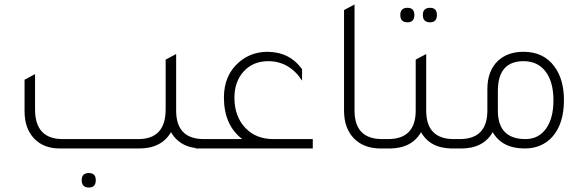

<svg xmlns="http://www.w3.org/2000/svg" viewBox="-20 -665 2621 860"><path d="M893 -42H916V0H886Q788 0 746 -73Q703 0 604 0H247Q175 0 132.5 -45Q90 -90 90 -167V-308L137 -333V-175Q137 -42 261 -42H599Q722 -42 722 -175V-398L769 -423V-170Q769 -42 893 -42ZM378 110Q409 110 409 142Q409 175 378 175Q346 175 346 142Q346 110 378 110Z M1381 -42V0H856V-42H1065Q983 -105 983 -228Q983 -328 1050 -386Q1103 -432 1176 -433Q1277 -433 1333 -355V-304Q1276 -391 1181 -391Q1114 -391 1072 -345.5Q1030 -300 1030 -227Q1030 -143 1080 -91Q1127 -42 1205 -42Z M1685 0Q1609 0 1565 -45.5Q1521 -91 1521 -169V-620L1568 -645V-170Q1568 -42 1692 -42H1735V0Z M1805 -565Q1773 -565 1773 -598Q1773 -630 1805 -630Q1836 -630 1836 -598Q1836 -565 1805 -565ZM1906 -565Q1874 -565 1874 -598Q1874 -630 1906 -630Q1937 -630 1937 -598Q1937 -565 1906 -565ZM2013 -42H2056V0H2006Q1907 0 1866 -73Q1824 0 1725 0H1675V-42H1718Q1842 -42 1842 -170V-398L1889 -423V-170Q1889 -42 2013 -42Z M2163 -265Q2163 -349 2212 -394Q2255 -433 2325 -433Q2416 -433 2464 -366Q2506 -309 2506 -216Q2506 -110 2453 -51Q2406 0 2330 0Q2229 0 2187 -73Q2145 0 2046 0H1996V-42H2039Q2163 -42 2163 -170ZM2210 -170Q2210 -42 2334 -42Q2392 -42 2425.5 -88.5Q2459 -135 2459 -216Q2459 -301 2421 -348Q2386 -391 2325 -391Q2210 -391 2210 -257Z"/></svg>

Font: Tajawal Light
Style: Regular
Weight: 300
Designer: Boutros Fonts
Foundry: Created by Boutros International 2017
Version: Version 1.700